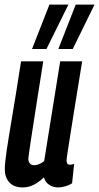

<svg xmlns="http://www.w3.org/2000/svg" viewBox="-20 -809 433 839"><path d="M79 10Q41 10 21 -12Q1 -34 1 -69Q1 -96 9 -150Q17 -204 33 -298.5Q49 -393 72 -541H169Q153 -440 142 -370.5Q131 -301 124 -254.5Q117 -208 112 -176.5Q107 -145 104 -119Q103 -105 109.5 -96Q116 -87 129 -87Q150 -87 173 -105L243 -541H339Q319 -417 306 -337.5Q293 -258 286 -212Q279 -166 275.5 -144.5Q272 -123 271.5 -116.5Q271 -110 271 -107Q271 -89 286 -89Q294 -89 304 -93L295 -8Q283 0 266 5Q249 10 235 10Q211 10 194 -2Q177 -14 172 -34Q147 -11 125.5 -0.5Q104 10 79 10ZM235 -595 311 -789H393L298 -595ZM120 -595 196 -789H279L183 -595Z"/></svg>

Font: Georama ExtraCondensed SemiBold
Style: Italic
Weight: 600
Width: 2
Italic angle: -9°
Designer: Jean-Baptiste Levee
Foundry: Production Type
Version: Version 1.000